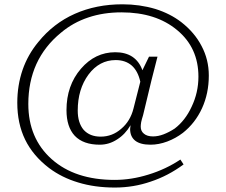

<svg xmlns="http://www.w3.org/2000/svg" viewBox="-20 -801 1040 884"><path d="M594.7 -301.8Q580.1 -243.2 538.1 -208Q497.1 -171.9 443.4 -171.9Q393.6 -171.9 365.2 -203.1Q337.9 -235.4 337.9 -292Q337.9 -390.6 387.7 -458Q437.5 -524.4 512.7 -524.4Q557.6 -524.4 586.9 -499Q615.2 -473.6 626 -424.8ZM635.7 -477.5Q621.1 -518.6 588.9 -540Q557.6 -560.5 510.7 -560.5Q418 -560.5 352.5 -484.4Q286.1 -407.2 286.1 -293.9Q286.1 -216.8 324.2 -175.8Q363.3 -134.8 439.5 -134.8Q482.4 -134.8 519.5 -159.2Q556.6 -182.6 581.1 -224.6L579.1 -207Q579.1 -171.9 602.5 -153.3Q626 -134.8 672.9 -134.8Q710.9 -134.8 750 -149.4Q789.1 -164.1 822.3 -189.5Q878.9 -234.4 910.2 -302.7Q941.4 -371.1 941.4 -453.1Q941.4 -526.4 908.2 -588.9Q876 -651.4 814.5 -699.2Q763.7 -738.3 695.3 -759.8Q623 -781.2 543.9 -781.2Q422.9 -781.2 324.2 -737.3Q225.6 -693.4 156.2 -607.4Q108.4 -549.8 84 -479.5Q59.6 -408.2 59.6 -328.1Q59.6 -232.4 95.7 -158.2Q131.8 -84 206.1 -27.3Q264.6 16.6 339.8 39.1Q416 62.5 508.8 62.5Q594.7 62.5 673.8 35.2Q753.9 8.8 825.2 -43.9L810.5 -66.4Q743.2 -21.5 663.1 2.9Q585 27.3 507.8 27.3Q325.2 27.3 217.8 -68.4Q110.4 -164.1 110.4 -322.3Q110.4 -423.8 147.5 -505.9Q185.5 -588.9 260.7 -650.4Q316.4 -697.3 386.7 -720.7Q456.1 -744.1 539.1 -744.1Q698.2 -744.1 795.9 -662.1Q893.6 -581.1 893.6 -448.2Q893.6 -375 862.3 -309.6Q833 -246.1 784.2 -209Q758.8 -192.4 733.4 -182.6Q708 -172.9 684.6 -172.9Q657.2 -172.9 642.6 -185.5Q627.9 -197.3 627.9 -217.8Q627.9 -225.6 629.9 -238.3Q632.8 -252 638.7 -270.5L677.7 -432.6L705.1 -540H666Z"/></svg>

Font: Dotum
Style: Regular
Weight: 400
Version: Version 2.21